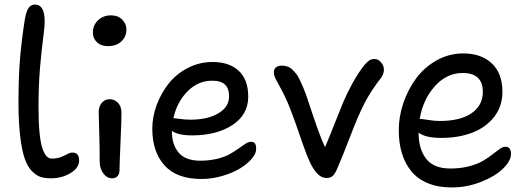

<svg xmlns="http://www.w3.org/2000/svg" viewBox="-20 -780 2323 852"><path d="M206.1 11.2Q179.2 11.2 159.9 5.1Q140.6 -1 121.1 -21.2Q101.6 -41.5 89.4 -77.1Q77.1 -112.8 69.6 -175Q62 -237.3 62 -324.2Q62 -438 68.8 -519.3Q75.7 -600.6 89.8 -691.9Q96.2 -729.5 106.7 -744.6Q117.2 -759.8 134.8 -759.8Q178.2 -759.8 178.2 -686Q178.2 -659.2 171.4 -609.4Q164.6 -559.6 157.7 -480.7Q150.9 -401.9 150.9 -304.2Q150.9 -238.8 155.3 -192.9Q159.7 -147 168 -122.3Q176.3 -97.7 186.5 -86.9Q196.8 -76.2 210 -76.2Q233.4 -76.2 250.2 -83Q267.1 -89.8 279.1 -96.4Q291 -103 301.8 -103Q331.1 -103 331.1 -67.9Q331.1 -35.2 293 -12Q254.9 11.2 206.1 11.2Z M459 -575.2Q428.2 -575.2 410.2 -592.5Q392.1 -609.9 392.1 -636.2Q392.1 -668 415 -689.9Q438 -711.9 472.2 -711.9Q503.9 -711.9 522.5 -692.9Q541 -673.8 541 -648.9Q541 -617.7 518.8 -596.4Q496.6 -575.2 459 -575.2ZM477.1 11.2Q454.6 11.2 438.5 -10.7Q422.4 -32.7 422.4 -62Q422.4 -131.3 420.2 -195.6Q418 -259.8 418 -283.2Q418 -307.6 431.6 -323.7Q445.3 -339.8 466.3 -339.8Q488.3 -339.8 503.4 -324Q518.6 -308.1 519 -280.8Q519.5 -255.9 514.9 -152.1Q510.3 -48.3 510.3 -25.9Q510.3 -8.3 501.7 1.5Q493.2 11.2 477.1 11.2Z M873.5 14.2Q764.2 14.2 710 -46.1Q655.8 -106.4 655.8 -209Q655.8 -261.2 675 -313.5Q694.3 -365.7 728 -408.7Q761.7 -451.7 813.2 -478.3Q864.7 -504.9 923.8 -504.9Q997.1 -504.9 1039.3 -465.8Q1081.5 -426.8 1081.5 -351.1Q1081.5 -271 1011.2 -225.1Q940.9 -179.2 832.5 -179.2Q770.5 -179.2 742.7 -199.2V-198.2Q742.7 -138.2 772.9 -102.5Q803.2 -66.9 868.7 -66.9Q909.2 -66.9 943.8 -75.4Q978.5 -84 1000.2 -96.4Q1022 -108.9 1039.1 -121.3Q1056.2 -133.8 1069.8 -142.3Q1083.5 -150.9 1093.8 -150.9Q1106.4 -150.9 1111.6 -143.3Q1116.7 -135.7 1116.7 -118.2Q1116.7 -98.1 1096.4 -74.7Q1076.2 -51.3 1043.7 -31.7Q1011.2 -12.2 965.6 1Q919.9 14.2 873.5 14.2ZM749.5 -255.9Q753.9 -255.9 777.6 -252.4Q801.3 -249 825.7 -249Q901.9 -249 949.2 -277.3Q996.6 -305.7 996.6 -352.1Q996.6 -387.2 978.5 -404.5Q960.4 -421.9 921.4 -421.9Q858.9 -421.9 812 -374.5Q765.1 -327.1 749.5 -255.9Z M1429.7 9.8Q1412.6 9.8 1398.4 -0.5Q1384.3 -10.7 1368.7 -35.2Q1356 -55.2 1341.3 -93Q1326.7 -130.9 1308.1 -185.5Q1289.6 -240.2 1278.3 -269Q1255.9 -331.1 1233.9 -372.6Q1211.9 -414.1 1203.6 -429.2Q1195.3 -444.3 1195.3 -460.9Q1195.3 -472.7 1204.3 -480.7Q1213.4 -488.8 1230.5 -488.8Q1244.6 -488.8 1256.6 -484.4Q1268.6 -480 1278.8 -469.7Q1289.1 -459.5 1296.1 -450.2Q1303.2 -440.9 1311.5 -423.1Q1319.8 -405.3 1324.5 -394.3Q1329.1 -383.3 1337.4 -361.8Q1339.4 -356 1370.8 -262.2Q1402.3 -168.5 1422.4 -127Q1438 -163.1 1463.4 -227.5Q1488.8 -292 1503.7 -327.9Q1518.6 -363.8 1544.2 -410.6Q1569.8 -457.5 1598.6 -493.2Q1611.3 -507.3 1619.9 -512.7Q1628.4 -518.1 1642.6 -518.1Q1658.2 -518.1 1670.9 -503.4Q1683.6 -488.8 1683.6 -471.2Q1683.6 -452.6 1671.4 -435.1Q1625.5 -376.5 1597.2 -321.3Q1568.8 -266.1 1533 -172.1Q1497.1 -78.1 1474.6 -27.8Q1465.3 -6.8 1455.6 1.5Q1445.8 9.8 1429.7 9.8Z M1984.4 51.8Q1924.3 51.8 1878.7 33Q1833 14.2 1805.2 -20Q1777.3 -54.2 1763.4 -99.9Q1749.5 -145.5 1749.5 -202.1Q1749.5 -262.7 1770 -323Q1790.5 -383.3 1826.7 -432.4Q1862.8 -481.4 1917.7 -512.2Q1972.7 -543 2035.6 -543Q2115.2 -543 2162.4 -498.8Q2209.5 -454.6 2209.5 -372.1Q2209.5 -308.6 2173.1 -261.7Q2136.7 -214.8 2075.9 -191.4Q2015.1 -168 1938.5 -168Q1866.2 -168 1837.4 -191.9Q1837.4 -118.7 1871.1 -75.4Q1904.8 -32.2 1978.5 -32.2Q2023.9 -32.2 2062 -42.2Q2100.1 -52.2 2123.5 -66.4Q2147 -80.6 2165 -94.7Q2183.1 -108.9 2197.3 -118.9Q2211.4 -128.9 2222.2 -128.9Q2247.6 -128.9 2247.6 -97.2Q2247.6 -65.9 2211.9 -31.5Q2176.3 2.9 2114 27.3Q2051.8 51.8 1984.4 51.8ZM1847.2 -252Q1854 -252 1881.1 -247.6Q1908.2 -243.2 1931.6 -243.2Q2022.5 -243.2 2072.5 -277.6Q2122.6 -312 2122.6 -372.1Q2122.6 -456.1 2033.2 -456.1Q1961.9 -456.1 1909.4 -397.2Q1856.9 -338.4 1842.3 -252Z"/></svg>

Font: Shantell Sans Irregular
Style: Regular
Weight: 400
Designer: Stephen Nixon, Anya Danilova, Shantell Martin
Foundry: Arrow Type
Version: Version 1.006;[9816181b4]